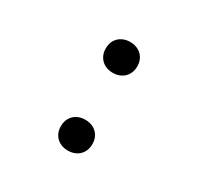

<svg xmlns="http://www.w3.org/2000/svg" viewBox="-122 -678 865 837"><g transform="rotate(30 310.0 -259.0)"><path d="M231 -62.5Q231 -86.5 241.5 -104Q252 -121.5 270 -130.8Q288 -140 310 -140Q332.5 -140 350.5 -130.8Q368.5 -121.5 379 -104Q389.5 -86.5 389.5 -62.5Q389.5 -39 379 -21.2Q368.5 -3.5 350.5 5.8Q332.5 15 310 15Q288 15 270 5.8Q252 -3.5 241.5 -21.2Q231 -39 231 -62.5ZM231 -454Q231 -478 241.5 -495.5Q252 -513 270 -522.2Q288 -531.5 310 -531.5Q332.5 -531.5 350.5 -522.2Q368.5 -513 379 -495.5Q389.5 -478 389.5 -454Q389.5 -430.5 379 -412.8Q368.5 -395 350.5 -385.8Q332.5 -376.5 310 -376.5Q288 -376.5 270 -385.8Q252 -395 241.5 -412.8Q231 -430.5 231 -454Z"/></g></svg>

Font: Monaspace Radon Var
Style: Regular
Weight: 400
Designer: Riley Cran and the Lettermatic Team
Version: Version 1.000 (Monaspace Radon Var)